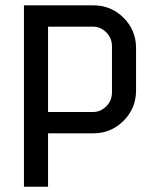

<svg xmlns="http://www.w3.org/2000/svg" viewBox="-20 -500 590 720"><path d="M490.2 -160.2Q490.2 -94.2 443.4 -47.1Q396.5 0 330.1 0H160.2V200.2H69.8V-480H330.1Q396.5 -480 443.4 -433.3Q490.2 -386.7 490.2 -319.8ZM399.9 -153.8V-326.2Q399.9 -356.9 378.7 -378.4Q357.4 -399.9 330.1 -399.9H160.2V-80.1H330.1Q357.4 -80.1 378.7 -101.6Q399.9 -123 399.9 -153.8Z"/></svg>

Font: Laconic
Style: Regular
Weight: 400
Designer: Robby Woodard
Version: Version 1.000